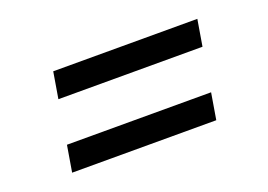

<svg xmlns="http://www.w3.org/2000/svg" viewBox="-56 -561 773 553"><g transform="rotate(-20 330.5 -284.5)"><path d="M122.2 -350.5H563.9L577.4 -431.1H135.7ZM87 -138.1H528.8L542.3 -218.8H100.5Z"/></g></svg>

Font: Margiela Sans Text
Style: Italic
Weight: 400
Italic angle: -9.39999°
Designer: Stefan Endress, Andreas Faust
Version: Version 1.100;FEAKit 1.0